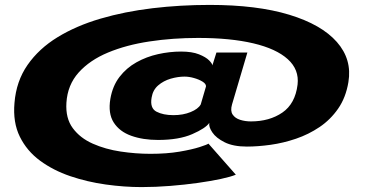

<svg xmlns="http://www.w3.org/2000/svg" viewBox="-20 -726 1497 782"><path d="M557 36Q486 36 410.8 25.5Q335.5 15 266.2 -8.5Q197 -32 143.2 -71.5Q89.5 -111 60.8 -169.2Q32 -227.5 39 -307Q46 -395 92.2 -461.5Q138.5 -528 214.5 -574.5Q290.5 -621 389.2 -650Q488 -679 601.2 -692.5Q714.5 -706 834 -706Q1026.5 -706 1158 -666Q1289.5 -626 1352 -555Q1414.5 -484 1399 -391.5Q1388.5 -328.5 1357.2 -283.5Q1326 -238.5 1281.5 -208.5Q1237 -178.5 1185.5 -161Q1134 -143.5 1082 -136.2Q1030 -129 985.5 -129Q930 -129 895 -146.5Q860 -164 844.8 -186.8Q829.5 -209.5 832.5 -225.5Q817.5 -203.5 763.2 -179.8Q709 -156 623.5 -156Q562 -156 514.5 -173Q467 -190 443.2 -227Q419.5 -264 429.5 -323.5Q438.5 -376 466.8 -412.8Q495 -449.5 535.8 -472.2Q576.5 -495 623.8 -505.5Q671 -516 717.5 -516Q762 -516 790.2 -504.8Q818.5 -493.5 831.8 -480Q845 -466.5 845 -459.5L861.5 -512H987.5L925 -300.5Q917.5 -274.5 927.5 -259.5Q937.5 -244.5 958 -238Q978.5 -231.5 1002 -231.5Q1077.5 -231.5 1130 -267.5Q1182.5 -303.5 1192 -381.5Q1199 -442.5 1152 -485Q1105 -527.5 1011.8 -549.5Q918.5 -571.5 787 -571.5Q683.5 -571.5 589 -557.2Q494.5 -543 420 -512Q345.5 -481 300.2 -430.5Q255 -380 250.5 -307.5Q246.5 -244.5 276.5 -204Q306.5 -163.5 358 -140.8Q409.5 -118 471.2 -108.8Q533 -99.5 592.5 -99.5Q659 -99.5 710.5 -108.2Q762 -117 793 -127Q824 -137 829 -141L940.5 -14.5Q920 -6 879.5 2.8Q839 11.5 785.8 19Q732.5 26.5 673.5 31.2Q614.5 36 557 36ZM686.5 -257Q725.5 -257 756.2 -269.5Q787 -282 797.5 -300.5L819 -374Q819.5 -384.5 805 -393.5Q790.5 -402.5 770.2 -408.2Q750 -414 731.5 -414Q704.5 -414 675.2 -405.5Q646 -397 624.2 -378.2Q602.5 -359.5 597.5 -328.5Q590 -285.5 617.2 -271.2Q644.5 -257 686.5 -257Z"/></svg>

Font: Anybody UltraExpanded ExtraBold
Style: Italic
Weight: 800
Width: 9
Italic angle: -10°
Designer: Tyler Finck
Foundry: Etcetera Type Company
Version: Version 1.010; ttfautohint (v1.8.3) -l 8 -r 50 -G 200 -x 14 